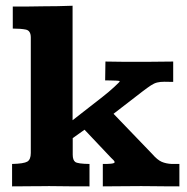

<svg xmlns="http://www.w3.org/2000/svg" viewBox="-20 -662 664 682"><path d="M22.9 0V-79.6Q64.5 -80.6 76.9 -87.9Q89.4 -95.2 89.4 -118.7Q89.4 -119.1 89.4 -141.8Q89.4 -164.6 89.4 -201.2Q89.4 -237.8 89.4 -281.2Q89.4 -324.7 89.4 -368.4Q89.4 -412.1 89.4 -448.5Q89.4 -484.9 89.4 -506.8Q89.4 -528.8 89.4 -528.8Q89.4 -553.2 71.8 -556.9Q54.2 -560.5 25.4 -560.5V-638.7Q29.3 -638.7 45.9 -638.7Q62.5 -638.7 82.5 -638.9Q102.5 -639.2 117.2 -639.4Q131.8 -639.6 131.8 -639.6Q160.2 -639.6 184.8 -640.1Q209.5 -640.6 237.8 -641.6V-234.9L344.2 -317.9Q367.2 -335.9 386.2 -353.5Q405.3 -371.1 405.3 -373Q405.3 -375 394.8 -375.5Q384.3 -376 372.1 -376.2Q359.9 -376.5 353.5 -376.5L354.5 -443.4Q386.2 -442.9 410.2 -442.6Q434.1 -442.4 456.1 -442.4Q486.8 -442.4 518.8 -442.6Q550.8 -442.9 595.2 -443.4V-371.1Q595.2 -371.1 581.5 -371.3Q567.9 -371.6 564 -371.6Q548.8 -371.6 538.1 -368.9Q527.3 -366.2 515.9 -358.6Q504.4 -351.1 485.8 -336.9L383.3 -257.8L520.5 -115.2Q539.1 -93.8 554.4 -87.2Q569.8 -80.6 590.3 -79.6Q596.7 -79.6 603 -79.6Q609.4 -79.6 617.2 -79.6V0Q595.7 0 567.1 -0.2Q538.6 -0.5 514.4 -0.7Q490.2 -1 481.9 -1Q441.4 -1 409.9 -0.5Q378.4 0 345.2 0V-79.6Q352.1 -79.6 362.1 -79.8Q372.1 -80.1 374.5 -80.6Q387.2 -82 387.2 -85.9Q387.2 -88.9 383.5 -92.8Q379.9 -96.7 374.5 -101.6L280.3 -201.2L238.3 -171.4V-112.8Q238.3 -93.3 247.3 -86.7Q256.3 -80.1 297.9 -79.6V0Q269 0 229.7 -0.2Q190.4 -0.5 154.3 -1Q142.1 -1 125.5 -0.7Q108.9 -0.5 90.6 -0.5Q72.3 -0.5 54.7 -0.2Q37.1 0 22.9 0Z"/></svg>

Font: Kameron
Style: Bold
Weight: 700
Designer: Vernon Adams
Foundry: Vernon Adams
Version: Version 1.100